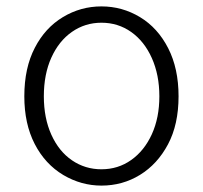

<svg xmlns="http://www.w3.org/2000/svg" viewBox="-20 -567 634 600"><path d="M178 -20Q121 -54 88.5 -117Q56 -180 56 -266Q56 -355 89 -418Q121 -480 176.5 -513.5Q232 -547 297 -547Q362 -547 417.5 -513.5Q473 -480 505.5 -416.5Q538 -353 538 -266Q538 -178 505 -116Q472 -54 417.5 -20.5Q363 13 297 13Q234 13 178 -20ZM478 -266Q478 -333 454.5 -385.5Q431 -438 390 -467Q349 -496 297 -496Q246 -496 205 -467.5Q164 -439 140.5 -387Q117 -335 117 -266Q117 -198 140.5 -146Q164 -94 205 -66Q246 -38 297 -38Q349 -38 390 -67Q431 -96 454.5 -147.5Q478 -199 478 -266Z"/></svg>

Font: Merged Yaku Han JP Light
Style: Regular
Weight: 300
Designer: Ryoko NISHIZUKA 西塚涼子 (kana, bopomofo & ideographs); Paul D. Hunt (Latin, Greek & Cyrillic); Sandoll Communications 산돌커뮤니
Foundry: Adobe
Version: Version 2.004